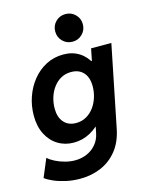

<svg xmlns="http://www.w3.org/2000/svg" viewBox="-147 -848 892 1149"><g transform="rotate(-15 298.5 -273.5)"><path d="M204.3 213.9Q158.5 213.9 117.5 204.7Q76.5 195.6 44.3 181.7Q12.1 167.7 -7 152.9L40.1 40.4Q56.5 55.4 82.8 68.9Q109.2 82.3 140.9 91Q172.7 99.6 203.9 99.6Q244 99.6 277.9 84.6Q311.8 69.7 335 41.8Q358.3 14 366 -24.2L374 -63.6H358.5L388.2 -114.3L446.5 -401.2L422.8 -449.2H453.7L468.5 -523.1H594L492.1 -18.3Q476.5 59.9 435.3 111.4Q394.1 162.9 334.7 188.4Q275.3 213.9 204.3 213.9ZM223.4 -4.9Q169.5 -4.9 126.3 -31.3Q83.1 -57.6 58 -106.5Q32.9 -155.3 32.9 -222.1Q32.9 -282.3 52.1 -337.7Q71.3 -393.1 106.6 -436.7Q141.9 -480.3 190.5 -505.6Q239 -530.9 297.6 -530.9Q354.2 -530.9 396.1 -504Q438 -477 461 -428.8Q484 -380.7 484 -317.1Q484 -258.2 464.4 -202.5Q444.8 -146.7 409.6 -102.2Q374.3 -57.6 326.9 -31.2Q279.4 -4.9 223.4 -4.9ZM267.9 -114.6Q302.6 -114.6 330.6 -130.6Q358.7 -146.5 378.4 -173.2Q398.1 -200 408.6 -233.4Q419 -266.9 419 -302.1Q419 -356.8 391.6 -387.1Q364.2 -417.5 315.4 -417.5Q280.4 -417.5 252.6 -402Q224.8 -386.5 205.1 -359.9Q185.4 -333.4 175 -300Q164.6 -266.6 164.6 -231.1Q164.6 -177 192 -145.8Q219.4 -114.6 267.9 -114.6ZM372.9 -590.1Q336.5 -590.1 311.9 -615Q287.2 -639.9 287.2 -675.8Q287.2 -711.7 311.9 -736.4Q336.6 -761.2 372.8 -761.2Q408.5 -761.2 433.4 -736.4Q458.3 -711.7 458.3 -675.8Q458.3 -639.9 433.4 -615Q408.5 -590.1 372.9 -590.1Z"/></g></svg>

Font: Reddit Sans
Style: Italic
Weight: 400
Italic angle: -11.25°
Designer: Stephen Hutchings
Version: Version 1.013